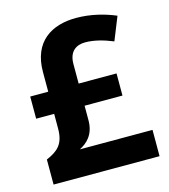

<svg xmlns="http://www.w3.org/2000/svg" viewBox="-108 -810 789 896"><g transform="rotate(-15 286.0 -362.0)"><path d="M342 -724C224 -724 128 -667 128 -520V-425H41V-318H128V-247C128 -171 95 -145 40 -121V0H552V-127H201C236 -145 275 -177 275 -248V-318H458V-425H275V-519C275 -581 311 -603 354 -603C395 -603 441 -591 487 -572L532 -684C480 -706 414 -724 342 -724Z"/></g></svg>

Font: Noto Sans Lisu
Style: Bold
Weight: 700
Designer: Monotype Design Team. David Williams.
Foundry: Monotype Imaging Inc.
Version: Version 2.102